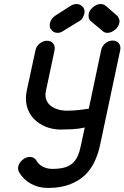

<svg xmlns="http://www.w3.org/2000/svg" viewBox="-20 -929 614 947"><path d="M328 -900Q344 -910 360 -909Q376 -908 385 -898Q387 -895 389 -894Q391 -893 393 -888Q400 -876 395.5 -859.5Q391 -843 380 -831Q377 -828 374.5 -827Q372 -826 368 -823L293 -777Q278 -766 262 -767Q246 -768 237 -778Q235 -780 233.5 -782.5Q232 -785 229 -787Q223 -800 226.5 -815.5Q230 -831 243 -844Q246 -847 248.5 -848.5Q251 -850 253 -852ZM502 -900Q490 -910 474 -909Q458 -908 445 -898Q441 -895 439 -894Q437 -893 433 -888Q420 -876 417.5 -859.5Q415 -843 422 -831Q423 -828 425.5 -827Q428 -826 430 -823L485 -777Q496 -766 512 -767Q528 -768 541 -778Q545 -780 547.5 -782.5Q550 -785 553 -787Q565 -800 568.5 -815.5Q572 -831 563 -844Q562 -847 561 -848L557 -852ZM473 -211Q464 -169 446 -131Q428 -93 398 -64.5Q368 -36 323 -19Q278 -2 216 -2Q170 -2 133 -22.5Q96 -43 75 -78Q67 -93 70 -108Q74 -126 91 -140.5Q108 -155 127 -155Q149 -155 159 -138Q171 -117 192 -106.5Q213 -96 238 -96Q273 -96 297 -102.5Q321 -109 337 -123Q353 -137 363 -159Q373 -181 379 -211L398 -300Q366 -293 335 -291.5Q304 -290 280 -290Q240 -290 205.5 -304Q171 -318 147 -343Q123 -368 113 -403.5Q103 -439 112 -482L155 -681Q159 -701 176 -714.5Q193 -728 212 -728Q232 -728 242.5 -714.5Q253 -701 249 -681L207 -483Q201 -457 208 -438Q215 -419 230.5 -407Q246 -395 267 -389Q288 -383 311 -383Q324 -383 340 -384Q356 -385 370.5 -386.5Q385 -388 397 -390Q409 -392 418 -393L479 -682Q483 -702 499.5 -715.5Q516 -729 536 -729Q555 -729 566 -715.5Q577 -702 573 -682Z"/></svg>

Font: VDS
Style: Italic
Weight: 400
Designer: artmaker
Foundry: artmaker
Version: Version 1.000 2009 initial release